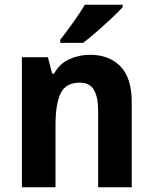

<svg xmlns="http://www.w3.org/2000/svg" viewBox="-20 -786 642 806"><path d="M358 -556Q438 -556 485.5 -507.5Q533 -459 533 -358V0H392V-321Q392 -379 374 -409Q356 -439 315 -439Q257 -439 235 -395Q213 -351 213 -260V0H72V-546H181L199 -477H207Q230 -519 271 -537.5Q312 -556 358 -556ZM495 -756Q479 -738 449 -710Q419 -682 386.5 -653.5Q354 -625 329 -606H233V-619Q258 -651 287 -691.5Q316 -732 336 -766H495Z"/></svg>

Font: Noto Sans Tamil SemiCondensed
Style: Bold
Weight: 700
Width: 4
Designer: Jelle Bosma - Monotype Design Team
Foundry: Monotype Imaging Inc.
Version: Version 2.004; ttfautohint (v1.8.4.7-5d5b)